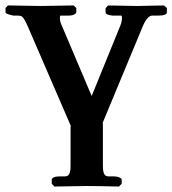

<svg xmlns="http://www.w3.org/2000/svg" viewBox="-29 -454 630 702"><path d="M229 151.9V7.8L231 8.8L73.2 -356Q59.1 -388.7 50.8 -394Q44.9 -397 35.2 -397H20Q-8.8 -402.8 -8.8 -409.2V-424.8L0 -434.1Q106 -432.1 119.1 -432.1L240.2 -434.1L250 -424.8V-410.2Q250 -405.3 242.4 -401.1Q234.9 -397 221.2 -397H192.9Q189.9 -397 189.9 -389.2Q189.9 -374.5 196.8 -360.8L306.2 -103L411.1 -360.8Q417 -376.5 417 -388.2Q417 -397 414.1 -397H382.8Q356.9 -399.4 356.9 -409.2V-423.8L366.2 -434.1Q458 -432.1 471.2 -432.1L570.8 -434.1L581.1 -424.8V-409.2Q581.1 -397 549.8 -397H527.8Q509.3 -397 492.2 -356L345.2 -2L347.2 -3.9V151.9Q347.2 171.9 351.6 181.4Q356 190.9 367.2 190.9H386.2Q398.4 190.9 407.2 194.6Q416 198.2 416 203.1V217.8L405.8 228Q325.2 226.1 286.1 226.1L169.9 228L160.2 217.8V203.1Q160.2 197.8 168 194.3Q175.8 190.9 189 190.9H208Q220.2 190.9 224.6 181.4Q229 171.9 229 151.9Z"/></svg>

Font: Linux Libertine G
Style: Bold
Weight: 700
Designer: Philipp H. Poll
Foundry: Philipp H. Poll
Version: Version 5.0.3